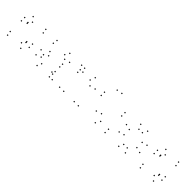

<svg xmlns="http://www.w3.org/2000/svg" viewBox="274 -1907 3171 3171"><g transform="rotate(45 1860.0 -321.5)"><path d="M434.2 10V-10H414.2V10ZM522 -99V-119H502V-99ZM522 -176.2V-196.2H502V-176.2ZM216.8 -356.8V-376.8H196.8V-356.8ZM216.8 -375.2V-395.2H196.8V-375.2ZM265.8 -431.7V-451.7H245.8V-431.7ZM517 -431.7V-451.7H497V-431.7ZM505.3 -503.7V-523.7H485.3V-503.7ZM209 -503.7V-523.7H189V-503.7ZM121.2 -394.7V-414.7H101.2V-394.7ZM121.2 -317.5V-337.5H101.2V-317.5ZM427 -136.8V-156.8H407V-136.8ZM427 -118.5V-138.5H407V-118.5ZM378 -62V-82H358V-62ZM115 -62V-82H95V-62ZM126.7 10V-10H106.7V10Z M1168 10V-10H1148V10ZM1168 -396.2V-416.2H1148V-396.2ZM1065.8 -503.7V-523.7H1045.8V-503.7ZM766.3 -503.7V-523.7H746.3V-503.7ZM754.7 -428.8V-448.8H734.7V-428.8ZM1022.7 -428.8V-448.8H1002.7V-428.8ZM1075.2 -374.7V-394.7H1055.2V-374.7ZM1075.2 -76.2V-96.2H1055.2V-76.2ZM1101.8 10V-10H1081.8V10ZM1107.5 -60.7V-80.7H1087.5V-60.7ZM1107.5 -118.2V-138.2H1087.5V-118.2ZM859.2 -52.8V-72.8H839.2V-52.8ZM774.8 -125V-145H754.8V-125ZM774.8 -179.8V-199.8H754.8V-179.8ZM847.5 -227.5V-247.5H827.5V-227.5ZM1107.5 -227.5V-247.5H1087.5V-227.5ZM1107.5 -292.5V-312.5H1087.5V-292.5ZM812.8 -292.5V-312.5H792.8V-292.5ZM689 -208.8V-228.8H669V-208.8ZM689 -91.5V-111.5H669V-91.5ZM825.8 21.3V1.3H805.8V21.3Z M1777.7 10V-10H1757.7V10ZM1777.7 -382.5V-402.5H1757.7V-382.5ZM1647.5 -515.3V-535.3H1627.5V-515.3ZM1379.3 -432.7V-452.7H1359.3V-432.7ZM1379.3 -375.2V-395.2H1359.3V-375.2ZM1614.2 -429.5V-449.5H1594.2V-429.5ZM1681.5 -359V-379H1661.5V-359ZM1681.5 10V-10H1661.5V10ZM1437.8 10V-10H1417.8V10ZM1437.8 -437.2V-457.2H1417.8V-437.2ZM1412.2 -503.7V-523.7H1392.2V-503.7ZM1342.3 -503.7V-523.7H1322.3V-503.7ZM1342.3 10V-10H1322.3V10Z M2403.3 10.2V-9.8H2383.3V10.2ZM2403.3 -69.3V-89.3H2383.3V-69.3ZM2221 -69.3V-89.3H2201V-69.3ZM2141.3 -168V-188H2121.3V-168ZM2141.3 -643.8V-663.8H2121.3V-643.8ZM2048.5 -627.2V-647.2H2028.5V-627.2ZM2048.5 -139V-159H2028.5V-139ZM2174 10.2V-9.8H2154V10.2ZM2403.3 -378.5V-398.5H2383.3V-378.5ZM2403.3 -454.8V-474.8H2383.3V-454.8ZM1924 -454.8V-474.8H1904V-454.8ZM1924 -378.5V-398.5H1904V-378.5Z M2877.2 10V-10H2857.2V10ZM3040 -161.5V-181.5H3020V-161.5ZM3040 -332.2V-352.2H3020V-332.2ZM2883.8 -503.7V-523.7H2863.8V-503.7ZM2722.5 -503.7V-523.7H2702.5V-503.7ZM2560 -332.2V-352.2H2540V-332.2ZM2560 -161.5V-181.5H2540V-161.5ZM2722.5 10V-10H2702.5V10ZM2649.5 -185.5V-205.5H2629.5V-185.5ZM2649.5 -308.2V-328.2H2629.5V-308.2ZM2759.5 -424.2V-444.2H2739.5V-424.2ZM2840.2 -424.2V-444.2H2820.2V-424.2ZM2950.5 -308.2V-328.2H2930.5V-308.2ZM2950.5 -185.5V-205.5H2930.5V-185.5ZM2840.2 -69.5V-89.5H2820.2V-69.5ZM2759.5 -69.5V-89.5H2739.5V-69.5Z M3534.2 10V-10H3514.2V10ZM3622 -99V-119H3602V-99ZM3622 -176.2V-196.2H3602V-176.2ZM3316.8 -356.8V-376.8H3296.8V-356.8ZM3316.8 -375.2V-395.2H3296.8V-375.2ZM3365.8 -431.7V-451.7H3345.8V-431.7ZM3617 -431.7V-451.7H3597V-431.7ZM3605.3 -503.7V-523.7H3585.3V-503.7ZM3309 -503.7V-523.7H3289V-503.7ZM3221.2 -394.7V-414.7H3201.2V-394.7ZM3221.2 -317.5V-337.5H3201.2V-317.5ZM3527 -136.8V-156.8H3507V-136.8ZM3527 -118.5V-138.5H3507V-118.5ZM3478 -62V-82H3458V-62ZM3215 -62V-82H3195V-62ZM3226.7 10V-10H3206.7V10Z"/></g></svg>

Font: Monaspace Krypton Dots Var
Style: Regular
Weight: 400
Designer: Riley Cran and the Lettermatic Team
Version: Version 1.100 (Monaspace Krypton Dots)